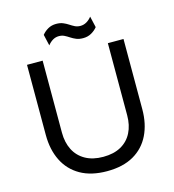

<svg xmlns="http://www.w3.org/2000/svg" viewBox="-133 -1035 1055 1163"><g transform="rotate(-15 394.5 -453.0)"><path d="M395 18Q296 18 228.5 -20.5Q161 -59 126.5 -128.5Q92 -198 92 -290V-730H190V-278Q190 -217 213.5 -170.5Q237 -124 283 -98Q329 -72 395 -72Q461 -72 506.5 -97.5Q552 -123 575.5 -169.5Q599 -216 599 -278V-730H697V-290Q697 -198 663 -128.5Q629 -59 562 -20.5Q495 18 395 18ZM463 -798Q438 -798 420 -805.5Q402 -813 387 -823Q372 -833 357 -840.5Q342 -848 323 -848Q302 -848 284.5 -837.5Q267 -827 253 -809L237 -879Q252 -898 274.5 -911Q297 -924 326 -924Q351 -924 369 -916.5Q387 -909 402 -899Q417 -889 432 -881.5Q447 -874 466 -874Q487 -874 505 -884.5Q523 -895 537 -913L553 -843Q538 -824 515 -811Q492 -798 463 -798Z"/></g></svg>

Font: SVN-Sora Variable
Style: Regular
Weight: 400
Designer: Jonathan Barnbrook, Julián Moncada
Foundry: Barnbrook Fonts
Version: Version 2.000 - Viet hoa boi STYLEno.1 Fonts